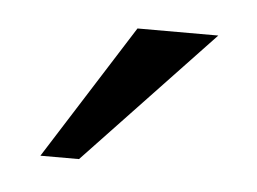

<svg xmlns="http://www.w3.org/2000/svg" viewBox="-28 -724 285 213"><g transform="rotate(5 114.5 -618.0)"><path d="M118 -693H208L66 -543H23Z"/></g></svg>

Font: Pavanam
Style: Regular
Weight: 400
Designer: Tharique Azeez
Foundry: Tharique Azeez
Version: Version 1.86; ttfautohint (v1.3) -l 8 -r 50 -G 200 -x 14 -D 